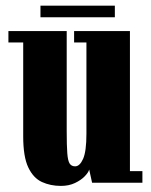

<svg xmlns="http://www.w3.org/2000/svg" viewBox="-20 -630 520 662"><path d="M190 11Q154 11 124.5 -2.5Q95 -16 77.5 -52.8Q60 -89.5 60 -160V-483.5H9V-523H210V-177.5Q210 -128 212 -101.8Q214 -75.5 220.2 -66Q226.5 -56.5 239 -56.5Q255 -56.5 266.5 -82.2Q278 -108 278 -169V-483.5H235.5V-523H428V-40H471V0H297.5L287.5 -45.5Q285 -35.5 272.2 -22.2Q259.5 -9 238.5 1Q217.5 11 190 11ZM119.5 -570.5V-610.5H376V-570.5Z"/></svg>

Font: Imbue 10pt Black
Style: Regular
Weight: 900
Designer: Tyler Finck
Foundry: Etcetera Type Company
Version: Version 1.102; ttfautohint (v1.8.3)